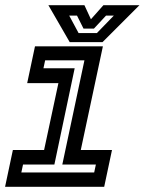

<svg xmlns="http://www.w3.org/2000/svg" viewBox="-20 -718 556 738"><path d="M-0.5 0 29.5 -141.5H149.5L204.5 -398.5H84.5L114.5 -540H375.5L290.5 -141.5H410.5L380.5 0ZM62 -55H342L348.5 -85.5H219.5L304.5 -486H153.5L147 -455.5H267L189 -85.5H68.5ZM248 -556 166 -698H304.5L329.5 -644L377.5 -698H516L374 -556ZM282 -591H352.5L417.5 -658H387.5L341 -608H301L276 -658H246Z"/></svg>

Font: Tourney SemiBold
Style: Italic
Weight: 600
Italic angle: -12°
Version: Version 1.015